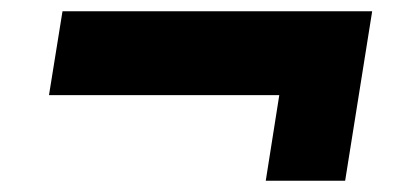

<svg xmlns="http://www.w3.org/2000/svg" viewBox="-20 -481 713 341"><path d="M67 -312 91 -461H641L593 -160H452L476 -312Z"/></svg>

Font: Georama ExtraExtended
Style: Bold Italic
Weight: 700
Width: 8
Italic angle: -9°
Designer: Jean-Baptiste Levee
Foundry: Production Type
Version: Version 1.000